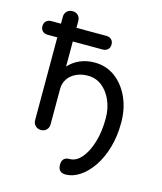

<svg xmlns="http://www.w3.org/2000/svg" viewBox="-143 -884 1028 1221"><g transform="rotate(15 371.0 -273.5)"><path d="M406 234Q381 234 368.5 221Q356 208 356 183Q356 132 406 132Q448 132 483 92Q518 52 539.5 -18Q561 -88 561 -176Q561 -241 538 -294Q515 -347 475 -378.5Q435 -410 382 -410Q338 -410 304 -393.5Q270 -377 251 -348.5Q232 -320 232 -282V-50Q232 -28 218 -13.5Q204 1 181 1Q159 1 144.5 -13.5Q130 -28 130 -50V-595H67Q46 -595 33 -607Q20 -619 20 -640Q20 -661 33 -673Q46 -685 67 -685H130V-730Q130 -753 144.5 -767Q159 -781 181 -781Q204 -781 218 -767Q232 -753 232 -730V-685H428Q449 -685 462 -673Q475 -661 475 -640Q475 -619 462 -607Q449 -595 428 -595H232V-430Q262 -464 305.5 -483Q349 -502 402 -502Q479 -502 537.5 -458.5Q596 -415 629.5 -341.5Q663 -268 663 -176Q663 -84 640.5 -8.5Q618 67 580.5 121Q543 175 497.5 204.5Q452 234 406 234Z"/></g></svg>

Font: Comfortaa
Style: Bold
Weight: 700
Designer: Johan Aakerlund
Foundry: Johan Aakerlund
Version: Version 3.104; ttfautohint (v1.8.1.43-b0c9)